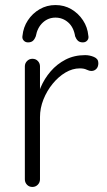

<svg xmlns="http://www.w3.org/2000/svg" viewBox="-20 -741 424 761"><path d="M108.5 0Q95.2 0 86.9 -8.9Q78.5 -17.8 78.5 -30.2V-477.8Q78.5 -490.2 87.2 -499.1Q96 -508 108.5 -508Q121.8 -508 130.1 -499.1Q138.5 -490.2 138.5 -477.8V-327.5L124 -324.8Q126.8 -360 141.2 -394.6Q155.8 -429.2 180.8 -458.2Q205.8 -487.2 240.1 -504.9Q274.5 -522.5 317.5 -522.5Q335.5 -522.5 352.6 -515.2Q369.8 -508 369.8 -491Q369.8 -476 361.8 -467.9Q353.8 -459.8 342.8 -459.8Q333.5 -459.8 323.2 -464.9Q313 -470 296 -470Q267.5 -470 239.6 -453.6Q211.8 -437.2 188.8 -409.1Q165.8 -381 152.1 -346.6Q138.5 -312.2 138.5 -277V-30.2Q138.5 -17.8 129.8 -8.9Q121 0 108.5 0ZM199.8 -721Q234.8 -721 262.8 -704.5Q290.8 -688 308.9 -660.6Q327 -633.2 330 -600.2Q332.8 -588.8 326.1 -580.9Q319.5 -573 308.5 -573Q295.8 -573 288.9 -579.5Q282 -586 277.8 -597Q272 -633.2 250.2 -652.2Q228.5 -671.2 199.8 -671.2Q171 -671.2 149.6 -651.5Q128.2 -631.8 121.8 -597Q117.8 -586 110.8 -579.5Q103.8 -573 91 -573Q80.2 -573 73.5 -580.8Q66.8 -588.5 69.2 -599.8Q72.5 -633 90.5 -660.4Q108.5 -687.8 137 -704.4Q165.5 -721 199.8 -721Z"/></svg>

Font: Quicksand Variable Light
Style: Regular
Weight: 300
Designer: Andrew Paglinawan
Foundry: Andrew Paglinawan
Version: Version 3.004